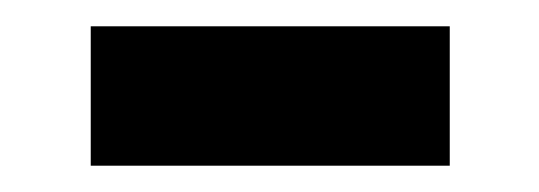

<svg xmlns="http://www.w3.org/2000/svg" viewBox="-20 -359 410 146"><path d="M49 -233H322V-339H49Z"/></svg>

Font: Noto Sans CJK TC
Style: Bold
Weight: 700
Designer: Ryoko NISHIZUKA 西塚涼子 (kana, bopomofo & ideographs); Paul D. Hunt (Latin, Greek & Cyrillic); Sandoll Communications 산돌커뮤니
Foundry: Adobe
Version: Version 2.004;hotconv 1.0.118;makeotfexe 2.5.65603